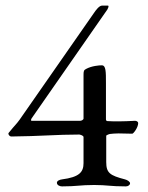

<svg xmlns="http://www.w3.org/2000/svg" viewBox="-20 -662 529 685"><path d="M201 3C255 3 265 -2 316 -2C363 -2 372 3 429 3C437 3 444 -2 444 -8C444 -14 434 -20 426 -22C372 -36 359 -45 359 -84V-178C359 -179 367 -183 372 -184C380 -185 391 -186 403 -186C419 -186 437 -185 452 -185C456 -185 473 -207 473 -223C473 -227 468 -231 462 -231C440 -230 422 -229 403 -229C391 -229 378 -229 363 -230C360 -230 358 -233 358 -236V-365C358 -407 358 -429 343 -429C334 -429 307 -427 287 -416C279 -412 278 -408 278 -394V-239C278 -235 271 -231 266 -231H93C89 -231 91 -237 93 -240L363 -628C363 -628 371 -642 365 -642H344C334 -642 322 -626 314 -614L50 -235C37 -217 36 -219 11 -188C10 -187 10 -186 10 -185C10 -181 15 -175 20 -175C125 -176 181 -182 263 -182C264 -182 278 -179 278 -173V-80C278 -48 263 -30 201 -22C193 -21 183 -17 183 -10C183 -1 194 3 201 3Z"/></svg>

Font: Garamond-Math
Style: Regular
Weight: 400
Version: Version 2019-08-16